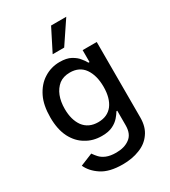

<svg xmlns="http://www.w3.org/2000/svg" viewBox="-235 -897 1088 1227"><g transform="rotate(-30 308.5 -283.0)"><path d="M146 179Q91 143 68 92L159 55Q173 75 185 88Q201 106 229 118Q258 130 301 130Q363 130 401 101Q440 73 440 8V-99H434Q421 -78 406 -61Q386 -38 357 -24Q326 -8 276 -8Q210 -8 160 -39Q109 -68 78 -128Q48 -188 48 -275Q48 -365 77 -424Q108 -487 159 -519Q212 -553 276 -553Q327 -553 358 -536Q392 -517 407 -496Q423 -478 434 -457H442V-545H546V12Q546 82 513 127Q481 173 425 194Q371 216 300 216Q202 216 146 179ZM405 -144Q441 -192 441 -276Q441 -359 405 -411Q369 -462 299 -462Q251 -462 219 -438Q187 -412 171 -371Q155 -330 155 -276Q155 -196 191 -146Q229 -96 299 -96Q368 -96 405 -144ZM458 -782 348 -618H263L346 -782Z"/></g></svg>

Font: Sinter Medium
Style: Regular
Weight: 500
Foundry: Adobe & rsms
Version: Version 1.000